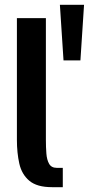

<svg xmlns="http://www.w3.org/2000/svg" viewBox="-20 -775 368 795"><path d="M215 -80H240V0H195Q133 0 101.5 -26.5Q70 -53 60 -97.5Q50 -142 50 -196V-700H170V-196Q170 -166 172 -139.5Q174 -113 183.5 -96.5Q193 -80 215 -80ZM228 -755H328L313 -525H243Z"/></svg>

Font: Epunda Sans SemiBold
Style: Regular
Weight: 600
Designer: Simon Atzbach
Foundry: typofactur
Version: Version 2.204; ttfautohint (v1.8.4.7-5d5b)